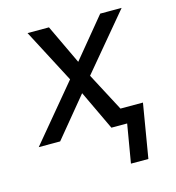

<svg xmlns="http://www.w3.org/2000/svg" viewBox="-105 -610 810 883"><g transform="rotate(-15 300.0 -168.5)"><path d="M410 183 441 0H366L277 -188L122 0H20L240 -264L106 -520H208L297 -332L452 -520H554L333 -256L429 -74H536L493 183Z"/></g></svg>

Font: Iosevka Custom Oblique
Style: Regular
Weight: 400
Italic angle: -9°
Designer: Belleve Invis
Foundry: Belleve Invis
Version: Version 27.0.1